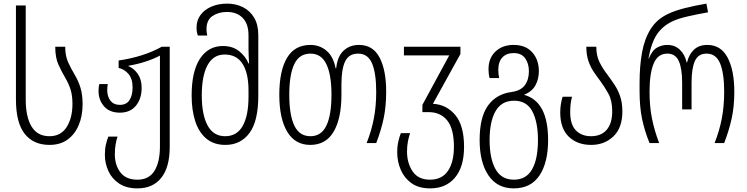

<svg xmlns="http://www.w3.org/2000/svg" viewBox="-20 -790 4122 1060"><path d="M253 10Q165 10 116.5 -51Q68 -112 68 -242V-760H122V-241Q122 -144 154.5 -91Q187 -38 253 -38Q316 -38 348 -88.5Q380 -139 380 -217Q380 -263 369.5 -296Q359 -329 341 -359Q320 -395 302.5 -433.5Q285 -472 285 -532H340Q340 -483 355.5 -448Q371 -413 392 -378Q412 -345 424 -306.5Q436 -268 436 -215Q436 -150 414.5 -99Q393 -48 352.5 -19Q312 10 253 10Z M739 250Q678 250 638 223.5Q598 197 578.5 154.5Q559 112 559 65Q559 31 565 6.5Q571 -18 578 -36H629Q623 -19 618.5 6Q614 31 614 62Q614 121 644.5 161.5Q675 202 739 202Q802 202 832.5 153.5Q863 105 863 18V-483Q827 -464 782 -449.5Q737 -435 689 -427V-425Q720 -412 741 -381.5Q762 -351 762 -305Q762 -245 730.5 -206.5Q699 -168 642 -168Q585 -168 554.5 -203Q524 -238 524 -288Q524 -309 528 -326H575Q572 -309 572 -292Q572 -257 590 -234Q608 -211 642 -211Q678 -211 695 -237.5Q712 -264 712 -307Q712 -355 689.5 -381.5Q667 -408 635 -415V-456Q703 -466 763 -485Q823 -504 873 -532H917V21Q917 133 870.5 191.5Q824 250 739 250Z M1224 10Q1161 10 1119.5 -24.5Q1078 -59 1058 -120.5Q1038 -182 1038 -263Q1038 -396 1084 -466Q1130 -536 1211 -536Q1264 -536 1299.5 -508Q1335 -480 1352 -440H1355Q1354 -460 1353 -480.5Q1352 -501 1352 -518V-595Q1352 -658 1320 -691Q1288 -724 1233 -724Q1186 -724 1153 -701.5Q1120 -679 1120 -629Q1120 -612 1124 -594H1072Q1065 -616 1065 -637Q1065 -678 1087.5 -708Q1110 -738 1148.5 -754Q1187 -770 1234 -770Q1282 -770 1321 -750.5Q1360 -731 1383 -692.5Q1406 -654 1406 -596V-261Q1406 -122 1357.5 -56Q1309 10 1224 10ZM1223 -38Q1288 -38 1320 -95Q1352 -152 1352 -256V-291Q1352 -385 1319.5 -437Q1287 -489 1220 -489Q1158 -489 1126 -430.5Q1094 -372 1094 -263Q1094 -157 1126 -97.5Q1158 -38 1223 -38Z M1693 10Q1609 10 1565.5 -63Q1522 -136 1522 -267Q1522 -399 1564.5 -470.5Q1607 -542 1694 -542Q1744 -542 1782 -510.5Q1820 -479 1833 -413H1836Q1843 -479 1877 -510.5Q1911 -542 1962 -542Q2039 -542 2075.5 -472.5Q2112 -403 2112 -284Q2112 -202 2098 -136Q2084 -70 2057 0H2004Q2031 -68 2044 -136Q2057 -204 2057 -282Q2057 -386 2034 -440Q2011 -494 1957 -494Q1907 -494 1886 -452Q1865 -410 1865 -324V-267Q1865 -136 1822 -63Q1779 10 1693 10ZM1694 -38Q1754 -38 1782 -96.5Q1810 -155 1810 -267Q1810 -377 1782 -435.5Q1754 -494 1694 -494Q1632 -494 1604.5 -435.5Q1577 -377 1577 -267Q1577 -155 1605 -96.5Q1633 -38 1694 -38Z M2355 250Q2292 250 2252 221.5Q2212 193 2192.5 147.5Q2173 102 2173 51Q2173 17 2179.5 -10.5Q2186 -38 2193 -55H2244Q2238 -38 2232.5 -11.5Q2227 15 2227 49Q2228 113 2259 157.5Q2290 202 2354 202Q2420 202 2453 153.5Q2486 105 2486 20Q2486 -79 2449 -125Q2412 -171 2346 -171H2312V-211L2460 -484H2210V-532H2522V-492L2370 -217Q2445 -213 2493.5 -155Q2542 -97 2542 21Q2542 131 2492 190.5Q2442 250 2355 250Z M2816 250Q2725 250 2676.5 178Q2628 106 2628 -17Q2628 -143 2674 -207Q2720 -271 2804 -282Q2855 -289 2877.5 -319.5Q2900 -350 2900 -397Q2900 -439 2879.5 -468Q2859 -497 2816 -497Q2776 -497 2753.5 -473Q2731 -449 2731 -404Q2731 -381 2736 -359H2683Q2680 -370 2678.5 -382Q2677 -394 2677 -408Q2677 -469 2715.5 -505.5Q2754 -542 2816 -542Q2882 -542 2918.5 -501Q2955 -460 2955 -397Q2955 -354 2936 -319Q2917 -284 2875 -268V-266Q3006 -229 3006 -17Q3006 107 2958.5 178.5Q2911 250 2816 250ZM2817 202Q2885 202 2917.5 145Q2950 88 2950 -17Q2950 -116 2919 -175Q2888 -234 2818 -234Q2749 -234 2716 -176.5Q2683 -119 2683 -17Q2683 85 2715.5 143.5Q2748 202 2817 202Z M3244 10Q3167 10 3120 -35.5Q3073 -81 3073 -169Q3073 -194 3076.5 -215Q3080 -236 3086 -256H3138Q3133 -237 3130.5 -216.5Q3128 -196 3128 -171Q3128 -102 3159.5 -70Q3191 -38 3243 -38Q3299 -38 3329.5 -73.5Q3360 -109 3360 -176Q3360 -234 3339.5 -271.5Q3319 -309 3294 -343Q3275 -368 3257.5 -394Q3240 -420 3228.5 -453.5Q3217 -487 3217 -532H3272Q3272 -482 3290.5 -445.5Q3309 -409 3334 -377Q3354 -350 3373 -321.5Q3392 -293 3404 -257.5Q3416 -222 3416 -175Q3416 -84 3366.5 -37Q3317 10 3244 10Z M3566 0Q3538 -69 3524.5 -135Q3511 -201 3511 -286V-334Q3511 -425 3524.5 -500Q3538 -575 3572 -629.5Q3606 -684 3668 -713Q3705 -731 3760 -745Q3815 -759 3880 -770L3889 -722Q3832 -712 3777 -699.5Q3722 -687 3690 -671Q3638 -646 3607 -600.5Q3576 -555 3560 -467H3562Q3581 -513 3608 -527.5Q3635 -542 3663 -542Q3706 -542 3733.5 -515.5Q3761 -489 3771 -445H3773Q3783 -489 3811 -515.5Q3839 -542 3885 -542Q3960 -542 3997 -472Q4034 -402 4034 -283Q4034 -202 4019.5 -136Q4005 -70 3978 0H3925Q3952 -68 3965 -136Q3978 -204 3978 -283Q3978 -386 3955.5 -440Q3933 -494 3881 -494Q3835 -494 3816.5 -453.5Q3798 -413 3798 -333V-186H3746V-333Q3746 -412 3727.5 -453Q3709 -494 3664 -494Q3612 -494 3589 -439.5Q3566 -385 3566 -283Q3566 -202 3579.5 -135.5Q3593 -69 3619 0Z"/></svg>

Font: Noto Sans Georgian Condensed Light
Style: Regular
Weight: 300
Width: 3
Designer: Monotype Design Team, Akaki Razmadze
Foundry: Google LLC
Version: Version 2.005; ttfautohint (v1.8.4.7-5d5b)